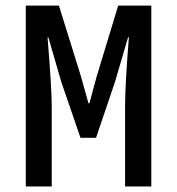

<svg xmlns="http://www.w3.org/2000/svg" viewBox="-20 -674 640 694"><path d="M73.2 0V-653.8H192.9L272 -399.9L299.8 -300.8H303.2L330.1 -399.9L407.2 -653.8H526.9V0H432.1V-290Q432.1 -365.2 445.8 -539.1H442.9L396 -378.9L327.1 -175.8H271L201.2 -378.9L154.8 -539.1H151.9Q167 -353 167 -290V0Z"/></svg>

Font: SourceCodePro-Semibold
Style: Regular
Weight: 600
Monospace: yes
Designer: Paul D. Hunt
Foundry: Adobe Systems Incorporated
Version: Version 1.009;PS 1.000;hotconv 1.0.70;makeotf.lib2.5.5900